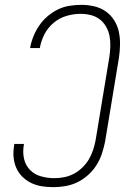

<svg xmlns="http://www.w3.org/2000/svg" viewBox="-20 -763 540 791"><path d="M200 8Q176 8 153 4.5Q130 1 109 -9Q88 -19 72 -35Q56 -51 47 -71.5Q38 -92 36 -115.5Q34 -139 38 -163L39 -170H79L78 -165Q73 -136 79 -109Q85 -82 103.5 -63Q122 -44 149 -36.5Q176 -29 204 -29Q224 -29 244.5 -33Q265 -37 284 -47Q303 -57 319 -72.5Q335 -88 346 -106.5Q357 -125 363.5 -145Q370 -165 374 -186L431 -531Q434 -552 434.5 -574Q435 -596 431 -616Q427 -636 416.5 -654Q406 -672 390 -684Q374 -696 353.5 -701Q333 -706 312 -706Q283 -706 254 -697.5Q225 -689 201 -669Q177 -649 163 -621.5Q149 -594 144 -565H104Q108 -589 117.5 -612.5Q127 -636 141.5 -657.5Q156 -679 176 -696Q196 -713 218.5 -724Q241 -735 266 -739Q291 -743 315 -743Q342 -743 368 -737Q394 -731 415 -716.5Q436 -702 450 -680Q464 -658 469.5 -632.5Q475 -607 474.5 -579.5Q474 -552 470 -525L413 -180Q408 -155 400 -130.5Q392 -106 378 -83.5Q364 -61 343.5 -42.5Q323 -24 299.5 -12.5Q276 -1 250.5 3.5Q225 8 200 8Z"/></svg>

Font: Iosevka Extralight
Style: Italic
Weight: 200
Italic angle: -9°
Monospace: yes
Designer: Belleve Invis
Foundry: Belleve Invis
Version: Version 32.5.0; ttfautohint (v1.8.4)